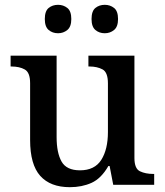

<svg xmlns="http://www.w3.org/2000/svg" viewBox="-20 -767 684 797"><path d="M270 10Q189 10 147 -37Q105 -84 105 -186V-422Q105 -466 83 -478.5Q61 -491 27 -491H24V-536H215V-198Q215 -133 235.5 -96.5Q256 -60 312 -60Q373 -60 400.5 -103.5Q428 -147 428 -219V-421Q428 -467 405.5 -479Q383 -491 351 -491H347V-536H538V-111Q538 -67 561 -56Q584 -45 616 -45H620V0H450L435 -78H430Q400 -26 360 -8Q320 10 270 10ZM415 -629Q392 -629 376 -642.5Q360 -656 360 -688Q360 -721 376 -734Q392 -747 415 -747Q437 -747 453.5 -734Q470 -721 470 -688Q470 -656 453.5 -642.5Q437 -629 415 -629ZM221 -629Q198 -629 182 -642.5Q166 -656 166 -688Q166 -721 182 -734Q198 -747 221 -747Q243 -747 259.5 -734Q276 -721 276 -688Q276 -656 259.5 -642.5Q243 -629 221 -629Z"/></svg>

Font: Noto Serif Lao Medium
Style: Regular
Weight: 500
Designer: Monotype Design Team
Foundry: Monotype Imaging Inc.
Version: Version 2.003; ttfautohint (v1.8.4.7-5d5b)